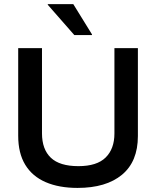

<svg xmlns="http://www.w3.org/2000/svg" viewBox="-20 -911 764 941"><path d="M360 10Q269.2 10 203.8 -18.3Q138.3 -46.7 103.8 -103.3Q69.2 -160 69.2 -245.8V-675H185.8V-257.5Q185.8 -179.2 229.2 -137.9Q272.5 -96.7 364.2 -96.7Q455 -96.7 497.9 -139.2Q540.8 -181.7 540.8 -256.7V-675H655.8V-244.2Q655.8 -119.2 577.9 -54.6Q500 10 360 10ZM344.2 -739.2 214.2 -887.5V-890.8H339.2L430.8 -742.5V-739.2Z"/></svg>

Font: Funnel Display Light Medium
Style: Regular
Weight: 500
Version: Version 1.000